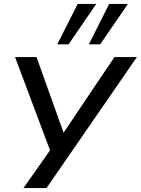

<svg xmlns="http://www.w3.org/2000/svg" viewBox="-20 -783 721 983"><path d="M100 180 245 -26 251 26 57 -491H167L311 -88H295L566 -491H681L218 180ZM435 -556 539 -763H635L493 -556ZM273 -556 378 -763H473L331 -556Z"/></svg>

Font: Nunito Sans 10pt Expanded Medium
Style: Italic
Weight: 500
Width: 7
Italic angle: -9°
Designer: Vernon Adams
Foundry: Vernon Adams
Version: Version 3.101;gftools[0.9.27]